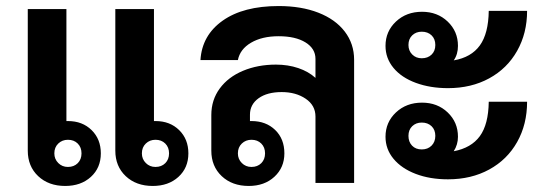

<svg xmlns="http://www.w3.org/2000/svg" viewBox="-20 -606 1804 636"><path d="M72 0ZM314 -98Q314 -50 281 -20Q248 10 196 10Q141 10 106.5 -22.5Q72 -55 72 -107V-576H200V-205H205Q253 -205 283.5 -175Q314 -145 314 -98ZM250 -98Q250 -118 237.5 -130.5Q225 -143 205 -143Q186 -143 173 -130.5Q160 -118 160 -98Q160 -79 173 -66Q186 -53 205 -53Q225 -53 237.5 -65.5Q250 -78 250 -98ZM604 -98Q604 -50 571 -20Q538 10 486 10Q431 10 396.5 -22.5Q362 -55 362 -107V-576H490V-205H495Q543 -205 573.5 -175Q604 -145 604 -98ZM540 -98Q540 -118 527.5 -130.5Q515 -143 495 -143Q476 -143 463 -130.5Q450 -118 450 -98Q450 -79 463 -66Q476 -53 495 -53Q515 -53 527.5 -65.5Q540 -78 540 -98Z M1153 -408V0H1025V-220Q1025 -257 992.5 -279Q960 -301 913 -301Q865 -301 836.5 -280.5Q808 -260 808 -226V-205H813Q861 -205 891.5 -175.5Q922 -146 922 -98Q922 -51 889 -20.5Q856 10 804 10Q749 10 714.5 -22.5Q680 -55 680 -107V-225Q680 -275 708 -313Q736 -351 785 -371.5Q834 -392 894 -392Q934 -392 968 -380.5Q1002 -369 1025 -348V-411Q1025 -445 992 -465.5Q959 -486 903 -486Q848 -486 811.5 -464.5Q775 -443 768 -407H644Q649 -489 717.5 -537.5Q786 -586 903 -586Q978 -586 1034.5 -564Q1091 -542 1122 -501.5Q1153 -461 1153 -408ZM813 -143Q794 -143 781 -130.5Q768 -118 768 -98Q768 -79 781 -66Q794 -53 813 -53Q833 -53 845.5 -65.5Q858 -78 858 -98Q858 -118 845.5 -130.5Q833 -143 813 -143Z M1257 -454Q1257 -502 1291.5 -534.5Q1326 -567 1378 -567Q1429 -567 1463 -534.5Q1497 -502 1497 -454Q1497 -426 1483 -406Q1541 -416 1569.5 -455.5Q1598 -495 1599 -570H1726Q1726 -496 1693 -437.5Q1660 -379 1600.5 -346.5Q1541 -314 1464 -314Q1405 -314 1357.5 -331.5Q1310 -349 1283.5 -381Q1257 -413 1257 -454ZM1333 -457Q1333 -438 1345.5 -425.5Q1358 -413 1377 -413Q1397 -413 1409.5 -425Q1422 -437 1422 -457Q1422 -477 1409.5 -489Q1397 -501 1377 -501Q1358 -501 1345.5 -489Q1333 -477 1333 -457ZM1599 -269H1726Q1726 -194 1693 -135.5Q1660 -77 1600.5 -44.5Q1541 -12 1464 -12Q1404 -12 1357 -30Q1310 -48 1283.5 -80Q1257 -112 1257 -153Q1257 -201 1291.5 -233.5Q1326 -266 1378 -266Q1429 -266 1463 -233.5Q1497 -201 1497 -153Q1497 -127 1483 -105Q1541 -116 1569.5 -155Q1598 -194 1599 -269ZM1422 -156Q1422 -176 1409.5 -188Q1397 -200 1377 -200Q1358 -200 1345.5 -188Q1333 -176 1333 -156Q1333 -136 1345 -123.5Q1357 -111 1377 -111Q1397 -111 1409.5 -123.5Q1422 -136 1422 -156Z"/></svg>

Font: Sarabun
Style: Bold
Weight: 700
Designer: Suppakit Chalermlarp | Katatrad Co.,Ltd.
Foundry: Cadson Demak Co.,Ltd.
Version: Version 1.000; ttfautohint (v1.6)